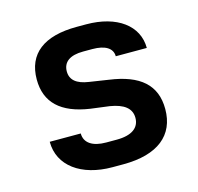

<svg xmlns="http://www.w3.org/2000/svg" viewBox="-88 -651 776 753"><g transform="rotate(-15 300.0 -275.0)"><path d="M323 9C464 9 538 -52 538 -158C538 -256 477 -309 354 -326L276 -338C228 -345 203 -365 203 -400C203 -438 231 -459 285 -459H323C374 -459 404 -441 404 -408H530C530 -499 449 -559 324 -559H286C152 -559 81 -504 81 -400C81 -306 139 -252 254 -235L331 -225C386 -216 416 -194 416 -155C416 -115 385 -91 323 -91H280C226 -91 193 -112 193 -151H67C67 -53 153 9 279 9Z"/></g></svg>

Font: Tekne LDO
Style: Bold
Weight: 700
Monospace: yes
Designer: Alessio Laiso, Mario Rullo, Paolo Rosset
Foundry: Alessio Laiso
Version: Version 1.000;hotconv 1.0.109;makeotfexe 2.5.65596